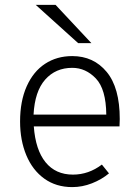

<svg xmlns="http://www.w3.org/2000/svg" viewBox="-20 -752 565 784"><path d="M62 -256Q62 -339 89 -399.5Q116 -460 164 -491.5Q212 -523 275 -523Q362 -523 415.5 -458.5Q469 -394 469 -266Q469 -249 468 -236H118Q125 -140 166 -89.5Q207 -39 278 -39Q342 -39 396 -80L425 -44Q395 -19 355.5 -3.5Q316 12 275 12Q209 12 161 -22.5Q113 -57 87.5 -118Q62 -179 62 -256ZM414 -284Q413 -388 371.5 -431.5Q330 -475 275 -475Q207 -475 164.5 -427Q122 -379 117 -284ZM126 -732H207L353 -576H299Z"/></svg>

Font: Overpass ExtraLight
Style: Regular
Weight: 200
Designer: Delve Withrington, Thomas Jockin
Foundry: Delve Fonts
Version: Version 3.000;DELV;Overpass